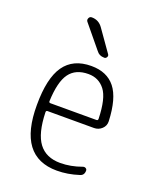

<svg xmlns="http://www.w3.org/2000/svg" viewBox="-141 -843 783 941"><g transform="rotate(20 250.0 -372.5)"><path d="M253.9 -488.3Q187.5 -488.3 155.3 -444.3Q123 -400.4 119.1 -297.9Q119.1 -290 127 -290H367.2Q375 -290 375 -298.8Q372.1 -405.3 339.8 -446.8Q307.6 -488.3 253.9 -488.3ZM268.6 9.8Q66.4 9.8 67.4 -259.8Q67.4 -399.4 113.3 -464.8Q159.2 -530.3 253.9 -530.3Q335.9 -530.3 378.4 -476.6Q420.9 -422.9 425.8 -304.7Q426.8 -281.2 409.7 -265.1Q392.6 -249 369.1 -249H127Q119.1 -249 119.1 -240.2Q122.1 -130.9 159.7 -81.1Q197.3 -31.2 271.5 -31.2Q326.2 -31.2 382.8 -51.8Q390.6 -54.7 397.5 -50.8Q404.3 -46.9 404.3 -39.1Q404.3 -14.6 382.8 -8.8Q325.2 9.8 268.6 9.8ZM173.8 -754.9Q210 -754.9 231.4 -724.6L310.5 -612.3Q315.4 -605.5 311 -597.7Q306.6 -589.8 298.8 -589.8Q271.5 -589.8 256.8 -610.4L161.1 -726.6Q154.3 -734.4 158.7 -744.6Q163.1 -754.9 173.8 -754.9Z"/></g></svg>

Font: Rounded-X Mgen+ 1mn light
Style: Regular
Weight: 200
Designer: [Source Han Sans]
Ryoko NISHIZUKA  (kana & ideographs); Paul D. Hunt (Latin, Greek & Cyrillic); Wenlong ZHANG  (bopomofo
Version: Version 1.059.20150602